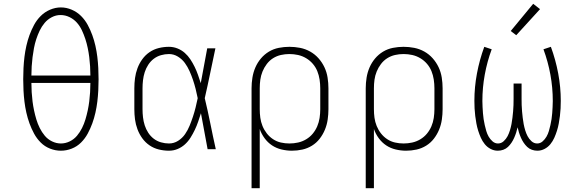

<svg xmlns="http://www.w3.org/2000/svg" viewBox="-20 -784 3040 1009"><path d="M300 8Q271 8 243 -3Q215 -14 194 -35Q173 -56 159 -82Q145 -108 135 -135.5Q125 -163 118.5 -192Q112 -221 108.5 -250Q105 -279 103.5 -308.5Q102 -338 102 -368Q102 -397 103.5 -426.5Q105 -456 108.5 -485Q112 -514 118.5 -543Q125 -572 135 -599.5Q145 -627 159 -653Q173 -679 194 -700Q215 -721 243 -733Q271 -745 300 -745Q329 -745 357 -733Q385 -721 406 -700Q427 -679 441 -653Q455 -627 465 -599.5Q475 -572 481.5 -543Q488 -514 491.5 -485Q495 -456 496.5 -426.5Q498 -397 498 -367Q498 -338 496.5 -308.5Q495 -279 491.5 -250Q488 -221 481.5 -192Q475 -163 465 -135.5Q455 -108 441 -82Q427 -56 406 -35Q385 -14 357 -3Q329 8 300 8ZM145 -387H455Q455 -411 453.5 -435.5Q452 -460 449 -484Q446 -508 441 -532Q436 -556 428.5 -579Q421 -602 410.5 -624.5Q400 -647 384 -665Q368 -683 345.5 -694Q323 -705 298 -705Q274 -705 252 -693.5Q230 -682 214.5 -663.5Q199 -645 188.5 -623Q178 -601 170.5 -578Q163 -555 158.5 -531Q154 -507 151 -483Q148 -459 146.5 -435Q145 -411 145 -387ZM300 -30Q324 -30 346.5 -41Q369 -52 384.5 -70.5Q400 -89 411 -111Q422 -133 429 -156.5Q436 -180 441 -203.5Q446 -227 449 -251Q452 -275 453.5 -299.5Q455 -324 455 -348H145Q145 -324 146.5 -299.5Q148 -275 151 -251Q154 -227 159 -203.5Q164 -180 171 -156.5Q178 -133 189 -111Q200 -89 215.5 -70.5Q231 -52 253.5 -41Q276 -30 300 -30Z M868 8Q841 8 814.5 1.5Q788 -5 766 -20Q744 -35 728 -57Q712 -79 702.5 -104.5Q693 -130 689.5 -156.5Q686 -183 686 -210V-320Q686 -347 689.5 -373.5Q693 -400 702.5 -425.5Q712 -451 728 -473Q744 -495 766 -510Q788 -525 814.5 -531.5Q841 -538 868 -538Q891 -538 912.5 -529.5Q934 -521 951 -506Q968 -491 980.5 -472Q993 -453 1003 -432.5Q1013 -412 1020.5 -390.5Q1028 -369 1035 -347Q1044 -393 1052 -438.5Q1060 -484 1069 -530H1112Q1098 -465 1084.5 -399Q1071 -333 1056 -268Q1072 -202 1085.5 -134.5Q1099 -67 1114 0H1071Q1062 -47 1053.5 -94.5Q1045 -142 1036 -189Q1029 -167 1021.5 -145Q1014 -123 1004 -102Q994 -81 981.5 -61Q969 -41 952 -25.5Q935 -10 913.5 -1Q892 8 868 8ZM868 -30Q894 -30 916 -44Q938 -58 952.5 -79Q967 -100 976.5 -123.5Q986 -147 994 -171Q1002 -195 1008 -219.5Q1014 -244 1019 -268Q1014 -293 1008 -317Q1002 -341 994 -364.5Q986 -388 976 -410.5Q966 -433 951.5 -453Q937 -473 915 -486.5Q893 -500 868 -500Q847 -500 826 -494Q805 -488 788 -475Q771 -462 759 -443.5Q747 -425 740.5 -404.5Q734 -384 731.5 -362.5Q729 -341 729 -320V-210Q729 -189 731.5 -167.5Q734 -146 740.5 -125.5Q747 -105 759 -86.5Q771 -68 788 -55Q805 -42 826 -36Q847 -30 868 -30Z M1302 205V-320Q1302 -348 1306.5 -376Q1311 -404 1322 -429.5Q1333 -455 1351 -476.5Q1369 -498 1393 -512.5Q1417 -527 1445 -532.5Q1473 -538 1501 -538Q1529 -538 1557 -532.5Q1585 -527 1610 -513Q1635 -499 1654 -477.5Q1673 -456 1685 -430.5Q1697 -405 1701.5 -376.5Q1706 -348 1706 -320V-210Q1706 -183 1702 -155.5Q1698 -128 1687.5 -102.5Q1677 -77 1660 -55Q1643 -33 1619.5 -18.5Q1596 -4 1569 2Q1542 8 1514 8Q1487 8 1459.5 1.5Q1432 -5 1409.5 -20Q1387 -35 1370.5 -57.5Q1354 -80 1345 -106V205ZM1501 -30Q1524 -30 1546.5 -35Q1569 -40 1589 -52Q1609 -64 1623.5 -81.5Q1638 -99 1647 -120Q1656 -141 1659.5 -164Q1663 -187 1663 -210V-320Q1663 -343 1659.5 -366Q1656 -389 1647.5 -410Q1639 -431 1624 -448.5Q1609 -466 1589 -478Q1569 -490 1546.5 -495Q1524 -500 1501 -500Q1478 -500 1456 -495Q1434 -490 1415 -478Q1396 -466 1382 -447.5Q1368 -429 1359.5 -408Q1351 -387 1348 -365Q1345 -343 1345 -320V-210Q1345 -187 1348 -165Q1351 -143 1359.5 -122Q1368 -101 1382 -83Q1396 -65 1415 -52.5Q1434 -40 1456 -35Q1478 -30 1501 -30Z M1902 205V-320Q1902 -348 1906.5 -376Q1911 -404 1922 -429.5Q1933 -455 1951 -476.5Q1969 -498 1993 -512.5Q2017 -527 2045 -532.5Q2073 -538 2101 -538Q2129 -538 2157 -532.5Q2185 -527 2210 -513Q2235 -499 2254 -477.5Q2273 -456 2285 -430.5Q2297 -405 2301.5 -376.5Q2306 -348 2306 -320V-210Q2306 -183 2302 -155.5Q2298 -128 2287.5 -102.5Q2277 -77 2260 -55Q2243 -33 2219.5 -18.5Q2196 -4 2169 2Q2142 8 2114 8Q2087 8 2059.5 1.5Q2032 -5 2009.5 -20Q1987 -35 1970.5 -57.5Q1954 -80 1945 -106V205ZM2101 -30Q2124 -30 2146.5 -35Q2169 -40 2189 -52Q2209 -64 2223.5 -81.5Q2238 -99 2247 -120Q2256 -141 2259.5 -164Q2263 -187 2263 -210V-320Q2263 -343 2259.5 -366Q2256 -389 2247.5 -410Q2239 -431 2224 -448.5Q2209 -466 2189 -478Q2169 -490 2146.5 -495Q2124 -500 2101 -500Q2078 -500 2056 -495Q2034 -490 2015 -478Q1996 -466 1982 -447.5Q1968 -429 1959.5 -408Q1951 -387 1948 -365Q1945 -343 1945 -320V-210Q1945 -187 1948 -165Q1951 -143 1959.5 -122Q1968 -101 1982 -83Q1996 -65 2015 -52.5Q2034 -40 2056 -35Q2078 -30 2101 -30Z M2596 8Q2576 8 2558 -1.5Q2540 -11 2527.5 -26.5Q2515 -42 2507 -60Q2499 -78 2493 -97Q2487 -116 2483.5 -135.5Q2480 -155 2477.5 -174.5Q2475 -194 2474 -214Q2473 -234 2473 -254Q2473 -326 2486.5 -398Q2500 -470 2525 -538L2564 -525Q2540 -460 2527.5 -391.5Q2515 -323 2515 -253Q2515 -237 2516 -221Q2517 -205 2518 -189.5Q2519 -174 2521.5 -158Q2524 -142 2527.5 -126.5Q2531 -111 2535.5 -95.5Q2540 -80 2548 -66Q2556 -52 2568.5 -41Q2581 -30 2597 -30Q2614 -30 2627 -42Q2640 -54 2647.5 -68.5Q2655 -83 2660 -99.5Q2665 -116 2668 -132Q2671 -148 2673 -165Q2675 -182 2676.5 -198.5Q2678 -215 2678.5 -231.5Q2679 -248 2679 -265V-345H2721V-265Q2721 -248 2721.5 -231.5Q2722 -215 2723.5 -198.5Q2725 -182 2727 -165Q2729 -148 2732 -132Q2735 -116 2740 -99.5Q2745 -83 2752.5 -68.5Q2760 -54 2773 -42Q2786 -30 2803 -30Q2819 -30 2831.5 -41Q2844 -52 2852 -66Q2860 -80 2864.5 -95.5Q2869 -111 2872.5 -126.5Q2876 -142 2878.5 -158Q2881 -174 2882 -189.5Q2883 -205 2884 -221Q2885 -237 2885 -253Q2885 -323 2872.5 -391.5Q2860 -460 2836 -525L2875 -538Q2900 -470 2913.5 -398Q2927 -326 2927 -254Q2927 -234 2926 -214Q2925 -194 2922.5 -174.5Q2920 -155 2916.5 -135.5Q2913 -116 2907 -97Q2901 -78 2893 -60Q2885 -42 2872.5 -26.5Q2860 -11 2842 -1.5Q2824 8 2804 8Q2789 8 2775 3Q2761 -2 2750.5 -12Q2740 -22 2732 -34Q2724 -46 2718 -59.5Q2712 -73 2707.5 -87Q2703 -101 2700 -115Q2697 -101 2692.5 -87Q2688 -73 2682 -59.5Q2676 -46 2668 -34Q2660 -22 2649.5 -12Q2639 -2 2625 3Q2611 8 2596 8ZM2693 -599 2664 -621 2782 -764 2818 -736Z"/></svg>

Font: Iosevka Slab XLtEx
Style: Regular
Weight: 200
Width: 7
Monospace: yes
Designer: Belleve Invis
Foundry: Belleve Invis
Version: Version 11.1.0; ttfautohint (v1.8.3)